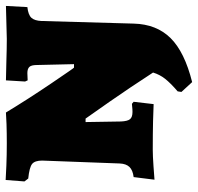

<svg xmlns="http://www.w3.org/2000/svg" viewBox="-30 -518 684 663"><g transform="rotate(-90 311.5 -186.0)"><path d="M326 99 328 86Q357 61 371.5 42.5Q386 24 393 1Q339 -82 293 -148Q247 -214 234 -232H222L224 -110Q225 -87 232 -78.5Q239 -70 257 -70Q266 -70 274 -71Q282 -72 285 -72L292 -66L284 3Q269 2 225 1Q181 0 127 0Q106 0 70 2.5Q34 5 23 6L32 -66Q56 -69 67 -80.5Q78 -92 79 -114L89 -382Q89 -407 77.5 -416.5Q66 -426 27 -430L17 -443L22 -508Q35 -507 72 -505.5Q109 -504 149 -504Q185 -504 215 -505Q245 -506 255 -507Q301 -431 355.5 -350.5Q410 -270 410 -272H422L419 -400Q419 -419 412.5 -426Q406 -433 391 -433L366 -432L362 -441L366 -507Q385 -507 431 -505.5Q477 -504 509 -504L623 -507L619 -433Q592 -430 582 -419Q572 -408 571 -384L562 -66Q560 13 512 61.5Q464 110 360 136Z"/></g></svg>

Font: Alegreya SC Black
Style: Regular
Weight: 900
Designer: Juan Pablo del Peral
Foundry: Huerta Tipografica
Version: Version 2.007; ttfautohint (v1.6)